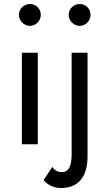

<svg xmlns="http://www.w3.org/2000/svg" viewBox="-20 -725 550 965"><path d="M325 -650C325 -621 351 -595 380 -595C411 -595 435 -621 435 -650C435 -681 411 -705 380 -705C351 -705 325 -681 325 -650ZM75 -650C75 -621 101 -595 130 -595C161 -595 185 -621 185 -650C185 -681 161 -705 130 -705C101 -705 75 -681 75 -650ZM243 114 199 180C214 199 244 220 287 220C370 220 420 168 420 60V-460H340V50C340 115 323 140 292 140C276 140 258 137 243 114ZM90 -460V0H170V-460Z"/></svg>

Font: Jost
Style: Regular
Weight: 400
Version: Version 3.710